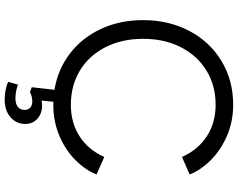

<svg xmlns="http://www.w3.org/2000/svg" viewBox="-118 -679 1017 821"><g transform="rotate(90 390.5 -268.5)"><path d="M415 12 410 62Q422 60 431 60Q465 60 487.5 80Q510 100 510 132Q510 170 481.5 195Q453 220 405 220Q386 220 365 216Q344 212 330 205L342 163Q370 174 401 174Q424 174 437 163.5Q450 153 450 135Q450 120 440.5 111Q431 102 414 102Q393 102 373 112L353 104L364 7Q277 -7 209 -59Q141 -111 103.5 -192Q66 -273 66 -372Q66 -482 112.5 -570Q159 -658 241.5 -707.5Q324 -757 428 -757Q500 -757 561 -730.5Q622 -704 664.5 -661.5Q707 -619 726 -571L651 -538Q622 -605 564 -643.5Q506 -682 428 -682Q346 -682 282 -643Q218 -604 182 -533.5Q146 -463 146 -372Q146 -281 182 -210.5Q218 -140 282 -101.5Q346 -63 428 -63Q506 -63 564 -101Q622 -139 651 -206L726 -173Q707 -125 664.5 -82.5Q622 -40 561 -14Q500 12 428 12Z"/></g></svg>

Font: Eudoxus Sans
Style: Regular
Weight: 400
Designer: Stijn de Vries
Foundry: tokotype
Version: Version 2.005